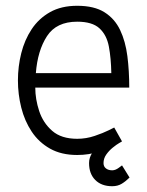

<svg xmlns="http://www.w3.org/2000/svg" viewBox="-20 -528 509 664"><path d="M247 8Q192 8 153 -14Q114 -36 89.5 -73Q65 -110 53.5 -156Q42 -202 42 -250Q42 -298 53.5 -344Q65 -390 89.5 -427Q114 -464 153 -486Q192 -508 247 -508Q306 -508 341.5 -485.5Q377 -463 395.5 -424Q414 -385 420.5 -334Q427 -283 427 -225H102Q102 -185 115.5 -144Q129 -103 160.5 -75.5Q192 -48 247 -48Q278 -48 307.5 -58Q337 -68 356 -77.5Q375 -87 375 -87L402 -39Q402 -39 380 -27.5Q358 -16 323 -4Q288 8 247 8ZM247 -453Q175 -453 142.5 -403Q110 -353 104 -275H365Q364 -327 356.5 -367Q349 -407 324 -430Q299 -453 247 -453ZM402 -39Q402 -39 392.5 -33.5Q383 -28 370 -17.5Q357 -7 347.5 6.5Q338 20 338 36Q338 48 346.5 54.5Q355 61 368 61Q379 61 390.5 52.5Q402 44 402 44L428 86Q415 99 401 107.5Q387 116 368 116Q331 116 309.5 94.5Q288 73 288 36Q288 17 299 0.5Q310 -16 325 -28.5Q340 -41 351 -48Q362 -55 362 -55Z"/></svg>

Font: Epunda Sans Light
Style: Regular
Weight: 300
Designer: Simon Atzbach
Foundry: typofactur
Version: Version 2.204; ttfautohint (v1.8.4.7-5d5b)